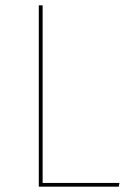

<svg xmlns="http://www.w3.org/2000/svg" viewBox="-20 -701 491 721"><path d="M140.1 -680.9H125.7V0H426L428.6 -14H140.1Z"/></svg>

Font: Fira Sans Hair
Style: Regular
Weight: 100
Designer: bBox Type GmbH & Carrois Corporate GbR & Edenspiekermann AG
Foundry: bBox Type GmbH & Carrois Corporate GbR & Edenspiekermann AG
Version: Version 4.300;PS 004.300;hotconv 1.0.88;makeotf.lib2.5.64775